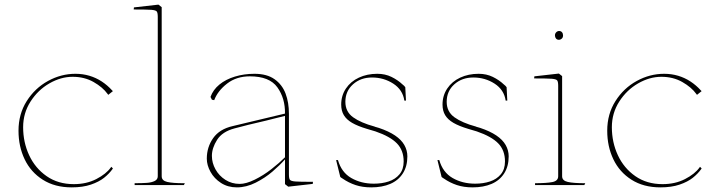

<svg xmlns="http://www.w3.org/2000/svg" viewBox="-20 -800 3103 830"><path d="M60 -235Q60 -307 95.5 -363Q131 -419 187.5 -450Q244 -481 306 -481Q338 -481 366.5 -472.5Q395 -464 419.5 -448Q444 -432 464 -410L468 -406L448 -390Q447 -392 445 -394Q424 -423 384.5 -445.5Q345 -468 294 -468Q243 -468 193.5 -439.5Q144 -411 112 -361Q80 -311 80 -250Q80 -185 106 -129Q132 -73 181.5 -38.5Q231 -4 299 -4Q354 -4 396.5 -26Q439 -48 459 -76Q460 -78 461 -79L468 -72L467 -70Q452 -49 430 -31.5Q408 -14 373 -2Q338 10 290 10Q217 10 165 -23Q113 -56 86.5 -111.5Q60 -167 60 -235Z M662 -38V-727Q662 -745 657.5 -750.5Q653 -756 634.5 -757.5Q616 -759 558 -759L559 -768L665 -780L679 -769V-38Q679 -19 703 -13.5Q727 -8 773 -8H779L775 0H562V-8Q595 -8 615 -9.5Q635 -11 648.5 -17.5Q662 -24 662 -38Z M874 -114Q874 -164 901.5 -203Q929 -242 986 -255L1212 -309Q1213 -375 1179 -422.5Q1145 -470 1060 -470Q1002 -470 961.5 -438.5Q921 -407 906 -367L896 -369L890 -381Q901 -412 928.5 -434.5Q956 -457 995.5 -469Q1035 -481 1080 -481Q1134 -481 1167 -457.5Q1200 -434 1214.5 -395.5Q1229 -357 1229 -308V-46Q1229 -28 1233.5 -22.5Q1238 -17 1256.5 -15.5Q1275 -14 1333 -14L1332 -5L1226 7L1212 -4Q1212 -6 1212 -6.5Q1212 -7 1212 -9Q1212 -44 1212 -60.5Q1212 -77 1212 -111Q1189 -85 1157.5 -58Q1126 -31 1085.5 -10.5Q1045 10 1004 10Q965 10 935.5 -9Q906 -28 890 -57Q874 -86 874 -114ZM1212 -120V-299Q1185 -292 1171.5 -289Q1158 -286 1132 -279Q1045 -259 994 -245Q941 -231 918.5 -195.5Q896 -160 896 -126Q896 -96 911.5 -68Q927 -40 954.5 -22.5Q982 -5 1016 -5Q1044 -5 1081.5 -23.5Q1119 -42 1153.5 -69Q1188 -96 1212 -120Z M1461 -28Q1458 -30 1455.5 -31.5Q1453 -33 1451 -35L1433 -108H1441Q1456 -55 1498.5 -30.5Q1541 -6 1596 -6Q1631 -6 1660 -15.5Q1689 -25 1707 -46.5Q1725 -68 1725 -102Q1725 -150 1696 -180Q1667 -210 1603 -232Q1594 -234 1576 -240Q1571 -242 1566 -243Q1526 -255 1502 -269Q1478 -283 1466.5 -302Q1455 -321 1455 -348Q1455 -387 1475.5 -417.5Q1496 -448 1531.5 -464.5Q1567 -481 1611 -481Q1645 -481 1672.5 -467.5Q1700 -454 1720 -435Q1728 -429 1732 -423L1735 -365H1728Q1721 -412 1680 -438.5Q1639 -465 1588 -465Q1539 -465 1506 -435.5Q1473 -406 1473 -360Q1473 -317 1506.5 -293Q1540 -269 1599 -253Q1600 -253 1600 -252.5Q1600 -252 1601 -252Q1610 -250 1618 -247Q1660 -233 1687.5 -214.5Q1715 -196 1728 -173Q1741 -150 1741 -124Q1741 -81 1721.5 -50.5Q1702 -20 1667 -5Q1632 10 1585 10Q1547 10 1517 0Q1487 -10 1461 -28Z M1899 -28Q1896 -30 1893.5 -31.5Q1891 -33 1889 -35L1871 -108H1879Q1894 -55 1936.5 -30.5Q1979 -6 2034 -6Q2069 -6 2098 -15.5Q2127 -25 2145 -46.5Q2163 -68 2163 -102Q2163 -150 2134 -180Q2105 -210 2041 -232Q2032 -234 2014 -240Q2009 -242 2004 -243Q1964 -255 1940 -269Q1916 -283 1904.5 -302Q1893 -321 1893 -348Q1893 -387 1913.5 -417.5Q1934 -448 1969.5 -464.5Q2005 -481 2049 -481Q2083 -481 2110.5 -467.5Q2138 -454 2158 -435Q2166 -429 2170 -423L2173 -365H2166Q2159 -412 2118 -438.5Q2077 -465 2026 -465Q1977 -465 1944 -435.5Q1911 -406 1911 -360Q1911 -317 1944.5 -293Q1978 -269 2037 -253Q2038 -253 2038 -252.5Q2038 -252 2039 -252Q2048 -250 2056 -247Q2098 -233 2125.5 -214.5Q2153 -196 2166 -173Q2179 -150 2179 -124Q2179 -81 2159.5 -50.5Q2140 -20 2105 -5Q2070 10 2023 10Q1985 10 1955 0Q1925 -10 1899 -28Z M2393 -38V-429Q2393 -447 2388.5 -452.5Q2384 -458 2365.5 -459.5Q2347 -461 2289 -461L2290 -470L2396 -482L2410 -471V-38Q2410 -19 2434.5 -13.5Q2459 -8 2507 -8H2510L2506 0H2293V-8Q2343 -8 2368 -13Q2393 -18 2393 -38ZM2414 -647Q2414 -655 2409.5 -660.5Q2405 -666 2397 -666Q2390 -666 2384.5 -660.5Q2379 -655 2379 -647Q2379 -639 2383.5 -633.5Q2388 -628 2396 -628Q2403 -628 2408.5 -633Q2414 -638 2414 -647Z M2605 -235Q2605 -307 2640.5 -363Q2676 -419 2732.5 -450Q2789 -481 2851 -481Q2883 -481 2911.5 -472.5Q2940 -464 2964.5 -448Q2989 -432 3009 -410L3013 -406L2993 -390Q2992 -392 2990 -394Q2969 -423 2929.5 -445.5Q2890 -468 2839 -468Q2788 -468 2738.5 -439.5Q2689 -411 2657 -361Q2625 -311 2625 -250Q2625 -185 2651 -129Q2677 -73 2726.5 -38.5Q2776 -4 2844 -4Q2899 -4 2941.5 -26Q2984 -48 3004 -76Q3005 -78 3006 -79L3013 -72L3012 -70Q2997 -49 2975 -31.5Q2953 -14 2918 -2Q2883 10 2835 10Q2762 10 2710 -23Q2658 -56 2631.5 -111.5Q2605 -167 2605 -235Z"/></svg>

Font: TMT Limkin
Style: Regular
Weight: 400
Designer: Gabriel Drozdov
Version: Version 1.000;Glyphs 3.1.2 (3151)